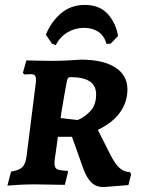

<svg xmlns="http://www.w3.org/2000/svg" viewBox="-20 -747 577 779"><path d="M204 -113Q201 -97 201 -85Q201 -66 211.5 -60.5Q222 -55 254 -54L256 -49L243 3L119 1Q88 1 54 3Q20 5 10 6L25 -51Q58 -56 71 -69Q84 -82 88 -115L125 -409Q126 -414 126 -423Q126 -436 121.5 -441Q117 -446 106 -446L78 -445L73 -452L87 -502Q98 -502 129 -501Q160 -500 189 -500Q222 -500 258.5 -502Q295 -504 309 -505Q398 -505 447.5 -473.5Q497 -442 497 -384Q497 -333 467 -291Q437 -249 377 -220L429 -117Q447 -82 465 -65.5Q483 -49 507 -49L512 -40L501 4L399 12Q371 12 352 -5.5Q333 -23 319 -60L272 -192H215ZM370 -364Q370 -399 344.5 -416.5Q319 -434 267 -434Q259 -434 256 -430.5Q253 -427 251 -416Q242 -369 229 -290L226 -268L295 -260Q321 -270 345.5 -295Q370 -320 370 -364ZM206 -564 191 -570 166 -606Q187 -658 227 -692.5Q267 -727 324 -727Q384 -727 417 -690.5Q450 -654 459 -601L429 -570L412 -569Q403 -602 379 -618Q355 -634 321 -634Q285 -634 254.5 -616Q224 -598 206 -564Z"/></svg>

Font: Alegreya SC
Style: Bold Italic
Weight: 700
Italic angle: -7°
Designer: Juan Pablo del Peral
Foundry: Huerta Tipografica
Version: Version 2.007; ttfautohint (v1.6)